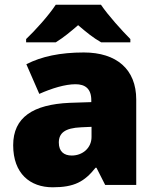

<svg xmlns="http://www.w3.org/2000/svg" viewBox="-20 -786 663 816"><path d="M409 -766H217C187 -720 129 -656 91 -620V-606H217C252 -628 277 -649 312 -679C347 -649 375 -626 410 -606H534V-620C500 -654 440 -720 409 -766ZM336 -563C236 -563 156 -546 92 -513L147 -387C201 -411 257 -428 301 -428C342 -428 368 -409 368 -360V-352L276 -349C120 -342 36 -287 36 -169C36 -48 108 10 204 10C296 10 339 -14 386 -73H390L427 0H559V-363C559 -491 476 -563 336 -563ZM325 -245 369 -247V-204C369 -157 331 -125 285 -125C252 -125 230 -142 230 -180C230 -220 255 -242 325 -245Z"/></svg>

Font: Noto Sans Lao UI Blk
Style: Regular
Weight: 900
Designer: Monotype Design Team
Foundry: Monotype Imaging Inc.
Version: Version 2.000